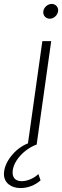

<svg xmlns="http://www.w3.org/2000/svg" viewBox="-108 -735 315 975"><path d="M145 -640C165 -640 184 -657 187 -678C190 -698 175 -715 155 -715C134 -715 115 -698 112 -678C109 -657 124 -640 145 -640ZM-88 149C-88 194 -51 220 -4 220C33 220 70 206 98 181L87 149C63 172 29 185 3 185C-28 185 -44 169 -44 141C-44 87 11 25 75 0H78L152 -526H107L34 -7C-33 19 -88 90 -88 149Z"/></svg>

Font: Mluvka ExtraLight
Style: Italic
Weight: 200
Italic angle: -8°
Designer: Modified by Jiří Krblich, Original typeface by Gumpita Rahayu
Foundry: Gumpita Rahayu & Jiří Krblich
Version: Version 2.000;Glyphs 3.1.1 (3134)